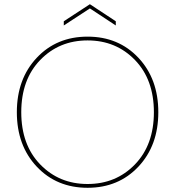

<svg xmlns="http://www.w3.org/2000/svg" viewBox="-20 -884 832 912"><path d="M637.5 -609.5Q732 -509 732 -351Q732 -193 637.5 -92.5Q543 8 396 8Q249 8 154.5 -92.5Q60 -193 60 -351Q60 -509 154.5 -609.5Q249 -710 396 -710Q543 -710 637.5 -609.5ZM171 -599Q81 -506 81 -351Q81 -196 171 -103Q261 -10 396 -10Q531 -10 621 -103Q711 -196 711 -351Q711 -506 621 -599Q531 -692 396 -692Q261 -692 171 -599ZM530 -783V-763L407 -844L283 -763V-783L407 -864Z"/></svg>

Font: Poppins Thin
Style: Regular
Weight: 250
Designer: Ninad Kale (Devanagari), Jonny Pinhorn (Latin)
Foundry: Indian Type Foundry
Version: Version 3.200;PS 1.000;hotconv 16.6.54;makeotf.lib2.5.65590